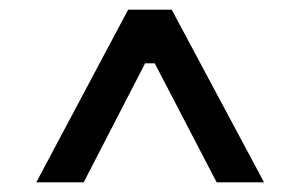

<svg xmlns="http://www.w3.org/2000/svg" viewBox="-20 -721 591 397"><path d="M55 -344H153L280 -590H300L428 -344H526L335 -701H245Z"/></svg>

Font: Fixel Display 20240404 Medium
Style: Italic
Weight: 500
Italic angle: -10°
Designer: AlfaBravo + MacPaw
Foundry: Kyrylo Tkachov, Marchela Mozhyna, Serhii Makarenko, Maria Weinstein, Zakhar Kryvoshyya
Version: Version 1.211;Glyphs 3.2 (3225)